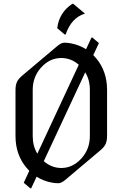

<svg xmlns="http://www.w3.org/2000/svg" viewBox="-20 -977 660 1034"><path d="M293.5 9.8Q277.3 9.8 258.8 6.3Q213.9 -2 177.2 -25.4L147.9 37.1H143.1L107.9 7.3L137.7 -57.1Q129.9 -64.9 122.6 -73.7Q63.5 -144 63.5 -244.1V-493.2Q63.5 -519.5 72.3 -537.6Q79.6 -552.7 99.6 -569.8L289.1 -729.5Q310.1 -747.1 326.7 -747.1Q342.8 -747.1 361.3 -743.7Q406.2 -735.4 443.4 -711.9L472.7 -774.9H477.1L512.7 -745.1L482.4 -680.2Q490.2 -672.4 497.6 -663.6Q556.6 -593.3 556.6 -493.2V-244.1Q556.6 -217.8 547.9 -199.7Q540.5 -184.6 520.5 -167.5L331.1 -7.8Q310.1 9.8 293.5 9.8ZM310.1 -72.3Q373.5 -72.3 420.9 -126.5Q463.9 -175.8 463.9 -244.1V-493.2Q463.9 -546.9 439 -587.4L215.8 -108.9Q258.3 -72.3 310.1 -72.3ZM181.2 -149.4 404.3 -628.4Q362.3 -664.6 310.1 -664.6Q246.1 -664.6 199.2 -610.8Q156.2 -561.5 156.2 -493.2V-244.1Q156.2 -189.9 181.2 -149.4ZM369.6 -956.5H374.5L437.5 -903.8Q363.8 -881.3 333.5 -791H328.6L288.1 -825.2Q298.8 -910.2 369.6 -956.5Z"/></svg>

Font: Gothica
Style: Book
Weight: 400
Designer: Wojciech Kalinowski "wmk69" (wmk69@o2.pl)
Foundry: Wojciech Kalinowski "wmk69" (wmk69@o2.pl)
Version: Version 2.1.0; 2021-05-14